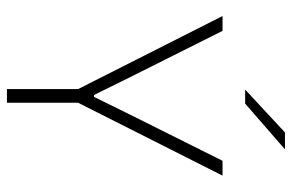

<svg xmlns="http://www.w3.org/2000/svg" viewBox="-168 -696 864 569"><g transform="rotate(90 264.5 -412.0)"><path d="M247 -206 28 -639H72L209 -365.5L262 -258H267.5L320.5 -365.5L457 -639H501L282.5 -206ZM244.5 0V-247H285V0ZM373 -824H422V-823L287.5 -706H246.5V-706.5Z"/></g></svg>

Font: Anek Telugu ExtraLight
Style: Regular
Weight: 250
Version: Version 1.003